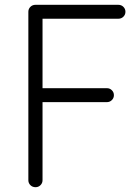

<svg xmlns="http://www.w3.org/2000/svg" viewBox="-20 -779 552 799"><path d="M502 -730Q502 -718 493.5 -709.5Q485 -701 472 -701H157V-412H425Q437 -412 445.5 -403.5Q454 -395 454 -383Q454 -371 445.5 -362.5Q437 -354 425 -354H157V-29Q157 -17 148.5 -8.5Q140 0 128 0Q115 0 106.5 -8.5Q98 -17 98 -29V-730Q98 -742 106.5 -750.5Q115 -759 128 -759H472Q485 -759 493.5 -750.5Q502 -742 502 -730Z"/></svg>

Font: Hanken Light
Style: Light
Weight: 300
Designer: Alfredo Marco Pradil
Foundry: Hanken Design Co.
Version: Version 2.06 2014